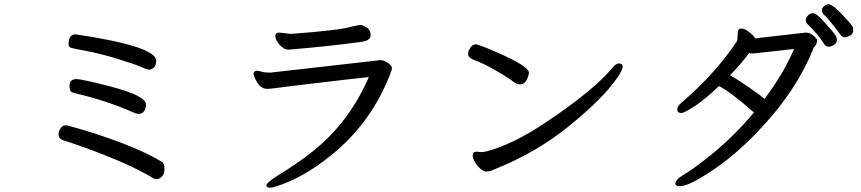

<svg xmlns="http://www.w3.org/2000/svg" viewBox="-20 -832 4040 901"><path d="M716.8 8.8Q708 8.8 700.2 4.9Q587.4 -64 373 -141.1Q317.9 -161.1 278.8 -172.9Q254.9 -180.7 254.9 -201.2Q254.9 -207 256.8 -215.8Q268.1 -243.7 289.1 -244.1Q296.9 -244.1 377.9 -220.2Q620.1 -145 734.9 -75.2Q752 -67.4 752 -40Q752 -14.2 739.3 -2.7Q726.6 8.8 716.8 8.8ZM633.8 -297.9Q622.6 -297.9 613.8 -300.8Q484.9 -358.9 334 -394Q321.8 -396 314 -401.6Q306.2 -407.2 306.2 -428.2Q306.2 -461.4 339.8 -460.9Q362.8 -460.9 496.1 -426.8Q665 -382.8 665 -341.8Q665 -322.8 656 -310.3Q647 -297.9 633.8 -297.9ZM301.8 -624Q301.8 -670.9 335 -670.9Q712.9 -614.7 712.9 -546.9Q712.9 -522.9 700.9 -513.9Q689 -504.9 679.9 -504.9Q670.9 -504.9 643.6 -517.3Q616.2 -529.8 532.7 -555.4Q449.2 -581.1 384 -593Q318.8 -605 310.3 -608.9Q301.8 -612.8 301.8 -624Z M1249 48.8Q1230 48.8 1230 39.1Q1230 24.9 1289.1 -12.2Q1371.1 -61 1446.8 -121.1Q1616.7 -254.9 1710.9 -470.2Q1666 -466.3 1388.2 -433.1Q1264.2 -418 1255.6 -416.5Q1247.1 -415 1232.9 -415Q1200.7 -415 1179.2 -459Q1170.4 -476.1 1169.9 -484.9Q1169.9 -498 1184.1 -500Q1193.8 -500 1207.5 -495.6Q1221.2 -491.2 1249 -491.2L1764.2 -549.8Q1781.2 -549.8 1800 -537.4Q1818.8 -524.9 1818.8 -513.2Q1818.8 -502 1814.9 -494.4Q1811 -486.8 1808.1 -477.1Q1726.1 -270 1562 -127Q1435.1 -17.1 1310.1 30.8Q1262.2 48.8 1249 48.8ZM1335 -599.1Q1306.2 -599.1 1282.2 -634.8Q1272.5 -649.9 1272 -663.1Q1272 -679.2 1290 -679.2L1345.2 -672.9Q1574.2 -689.9 1629.9 -707Q1662.1 -714.8 1672.1 -714.8Q1682.1 -714.8 1700.7 -702.9Q1719.2 -690.9 1719.2 -668Q1719.2 -642.1 1679.2 -636.2Q1531.7 -615.2 1335 -599.1Z M2264.2 -26.9Q2249 -26.9 2233.4 -41Q2217.8 -55.2 2208 -72.5Q2198.2 -89.8 2198.2 -103Q2198.2 -120.1 2216.8 -120.1L2238.8 -118.2Q2252 -118.2 2268.1 -123Q2387.2 -155.3 2535.6 -253.7Q2684.1 -352.1 2784.2 -441.9Q2827.1 -481 2848.1 -507.6Q2869.1 -534.2 2883.8 -534.2Q2901.9 -534.2 2901.9 -519Q2901.9 -502.9 2873 -461.9Q2807.1 -367.7 2650.6 -240.7Q2494.1 -113.8 2296.9 -36.1Q2277.3 -26.9 2264.2 -26.9ZM2422.9 -436Q2406.7 -436 2394 -444.8Q2370.1 -464.8 2304.4 -502.4Q2238.8 -540 2201.2 -551.8Q2177.2 -561.5 2176.8 -579.1Q2176.8 -594.2 2183.1 -601.1Q2195.3 -624 2211.9 -624Q2226.1 -624 2313 -585.9Q2461.9 -521 2461.9 -491.2Q2461.9 -478 2451.4 -457Q2440.9 -436 2422.9 -436Z M3567.9 -368.2Q3657.7 -487.3 3706.1 -602.1L3516.1 -581.1Q3500 -581.1 3495.1 -583Q3459 -533.2 3405.8 -479Q3444.8 -457 3498.8 -419.2Q3552.7 -381.3 3567.9 -368.2ZM3169.9 42Q3152.8 42 3148.9 32.2Q3148.9 11.2 3188 -12Q3227.1 -35.2 3282.2 -78.1Q3412.1 -177.2 3518.1 -304.2Q3410.2 -399.4 3354 -428.2Q3288.1 -365.2 3239.5 -333.5Q3190.9 -301.8 3176.8 -301.8Q3157.7 -301.8 3158.2 -318.8Q3158.2 -333 3176.8 -349.1Q3336.9 -486.3 3438 -638.2Q3441.9 -649.4 3441.9 -676.8Q3441.9 -697.8 3460 -698.2Q3473.1 -698.2 3493.7 -683.1Q3514.2 -668 3523.9 -651.9L3761.2 -679.2Q3779.3 -679.2 3796.6 -665.5Q3814 -651.9 3814 -642.1Q3814 -625 3803.2 -613.8L3798.8 -608.9Q3732.9 -441.9 3601.6 -287.4Q3470.2 -132.8 3333 -39.1Q3214.8 42 3169.9 42ZM3868.2 -612.8Q3855 -612.8 3847.2 -626Q3817.4 -672.9 3768.1 -720.2Q3761.2 -727.1 3761.2 -738Q3761.2 -749 3771.7 -759.5Q3782.2 -770 3793.2 -770Q3804.2 -770 3814.2 -762Q3824.2 -753.9 3842.5 -734.4Q3860.8 -714.8 3878.9 -693.8Q3897 -672.9 3902.1 -664.3Q3907.2 -655.8 3907.2 -644Q3907.2 -629.9 3893.8 -621.3Q3880.4 -612.8 3868.2 -612.8ZM3944.8 -657.2Q3932.6 -657.2 3924.8 -668.2Q3917 -679.2 3889.9 -714.1Q3862.8 -749 3845.2 -764.2Q3837.4 -772 3837.2 -783Q3836.9 -793.9 3846.9 -803Q3856.9 -812 3868.2 -812Q3892.1 -812 3963.9 -729Q3977.1 -713.9 3980.5 -708Q3983.9 -702.1 3983.9 -689Q3983.9 -673.8 3970 -665.5Q3956.1 -657.2 3944.8 -657.2Z"/></svg>

Font: LXGW WenKai Screen R
Style: Regular
Weight: 400
Designer: Fontworks Inc.
Version: Version 1.235;May 31, 2022